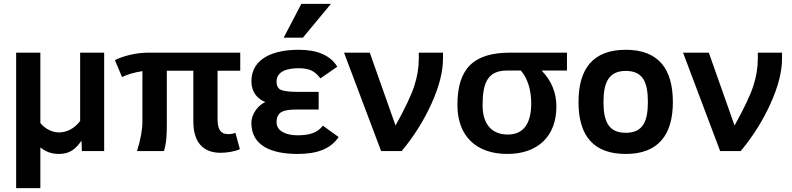

<svg xmlns="http://www.w3.org/2000/svg" viewBox="-20 -786 4119 999"><path d="M190 -146V-512H64V193H190V-19C216.8 1.7 243.6 15 288 15C347 15 376.9 -15.6 404 -54L406 0H522V-512H397V-156C365.7 -116.7 328.7 -97 286 -97C246 -97 207.2 -122.6 190 -146Z M1112 -167V-418H1230V-512H750C686.3 -512 617.7 -493.6 578 -473L615 -385C641 -398.3 676.3 -408.7 721 -416V-153C721 -111.7 711.7 -60.7 693 0H833C846.9 -44.5 848 -87.9 848 -147V-418H986V-154C986 -51.5 1031.4 9 1128 9C1163.2 9 1205.5 1.2 1228 -10L1205 -95C1193.7 -90.3 1181.3 -88 1168 -88C1125 -88 1112 -117.4 1112 -167Z M1527 -82C1473.3 -82 1419 -101.4 1419 -150C1419 -206.7 1458.3 -216 1524 -216H1638V-308H1529C1491 -308 1463.2 -311 1445.5 -317C1427.8 -323 1419 -337.7 1419 -361C1419 -415.5 1474.5 -431 1535 -431C1593.8 -431 1621.2 -412.8 1647 -378L1735 -439C1699 -497.7 1632 -527 1534 -527C1402.1 -527 1288 -482.3 1288 -362C1288 -306.6 1320.9 -269.7 1361 -255C1325.1 -240.6 1288 -194.6 1288 -146C1288 -25.3 1396 15 1529 15C1632.6 15 1701.4 -12.8 1742 -73L1660 -132C1631.1 -95.2 1591.5 -82 1527 -82ZM1556 -590 1702 -766H1548L1456 -590Z M1904 -512H1770L1963 0H2070C2133.3 -76 2185 -158.2 2225 -246.5C2265 -334.8 2285 -413.3 2285 -482V-512H2159V-479C2159 -433.7 2151.2 -386.8 2135.5 -338.5C2119.8 -290.2 2087.3 -221.7 2038 -133Z M2360 -240C2360 -78 2457.4 15 2620 15C2777.2 15 2875 -75.9 2875 -232C2875 -304 2849.3 -366.3 2798 -419H2930V-512H2634C2444.4 -512 2360 -429.6 2360 -240ZM2744 -249C2744 -153.5 2711.7 -86 2622 -86C2532.1 -86 2491 -148.4 2491 -237C2491 -348 2512.7 -419 2618 -419H2690C2724.3 -379.8 2744 -319.6 2744 -249Z M3236 -527C3064.1 -527 2990 -426.9 2990 -255C2990 -75 3072 15 3236 15C3406.1 15 3481 -85.2 3481 -255C3481 -426.4 3407 -527 3236 -527ZM3236 -95C3144.6 -95 3120 -157.1 3120 -255C3120 -352.7 3144.7 -417 3236 -417C3328.1 -417 3351 -354.4 3351 -255C3351 -157 3326.9 -95 3236 -95Z M3668 -512H3534L3727 0H3834C3897.3 -76 3949 -158.2 3989 -246.5C4029 -334.8 4049 -413.3 4049 -482V-512H3923V-479C3923 -433.7 3915.2 -386.8 3899.5 -338.5C3883.8 -290.2 3851.3 -221.7 3802 -133Z"/></svg>

Font: Fog Sans
Style: Bold
Weight: 700
Foundry: Intel Corporation
Version: Version 1.00